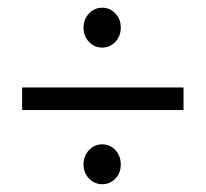

<svg xmlns="http://www.w3.org/2000/svg" viewBox="-20 -578 531 496"><path d="M37.1 -293.9V-352.1H454.1V-293.9ZM195.8 -152.8Q195.8 -174.8 209.7 -189.9Q223.6 -205.1 244.1 -205.1Q264.2 -205.1 278.1 -190.2Q292 -175.3 292 -152.8Q292 -131.3 278.1 -116.7Q264.2 -102.1 244.1 -102.1Q224.1 -102.1 210 -116.7Q195.8 -131.3 195.8 -152.8ZM195.8 -506.8Q195.8 -528.3 210 -543.2Q224.1 -558.1 244.1 -558.1Q264.2 -558.1 278.1 -543.2Q292 -528.3 292 -506.8Q292 -484.9 278.1 -470Q264.2 -455.1 244.1 -455.1Q223.6 -455.1 209.7 -470Q195.8 -484.9 195.8 -506.8Z"/></svg>

Font: Montserrat Light
Style: Regular
Weight: 300
Designer: Julieta Ulanovsky
Foundry: Julieta Ulanovsky
Version: Version 1.000;PS 002.000;hotconv 1.0.70;makeotf.lib2.5.58329